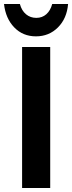

<svg xmlns="http://www.w3.org/2000/svg" viewBox="-41 -936 359 956"><path d="M209 -702H69V0H209ZM140 -847Q110 -847 88.5 -865Q67 -883 58 -916H-21Q-13 -844 30 -799.5Q73 -755 138 -755Q203 -755 247.5 -799.5Q292 -844 298 -916H219Q210 -883 189.5 -865Q169 -847 140 -847Z"/></svg>

Font: Geom SemiBold
Style: Bold
Weight: 600
Version: Version 1.102